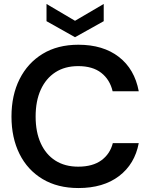

<svg xmlns="http://www.w3.org/2000/svg" viewBox="-20 -938 759 970"><path d="M376 12Q271 12 195 -33.5Q119 -79 78.5 -160.5Q38 -242 38 -349Q38 -457 79 -538.5Q120 -620 195.5 -666Q271 -712 376 -712Q501 -712 580.5 -650.5Q660 -589 681 -477H549Q535 -536 491.5 -570Q448 -604 375 -604Q308 -604 260 -573Q212 -542 186 -485Q160 -428 160 -349Q160 -271 186 -214Q212 -157 260 -126.5Q308 -96 375 -96Q448 -96 492 -128Q536 -160 550 -215H681Q661 -109 581.5 -48.5Q502 12 376 12ZM359 -750 215 -831V-918L359 -833L504 -918V-831Z"/></svg>

Font: DM Sans 36pt SemiBold
Style: Regular
Weight: 600
Designer: Colophon Foundry, Jonny Pinhorn
Foundry: Colophon Foundry
Version: Version 4.004;gftools[0.9.30]